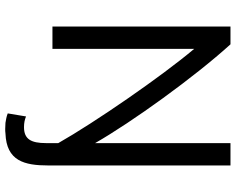

<svg xmlns="http://www.w3.org/2000/svg" viewBox="-106 -632 927 756"><g transform="rotate(90 358.0 -253.5)"><path d="M543 29C543 89 527 116 480 116C463 116 450 113 438 108L426 180C438 185 451 187 463 189C463 189 487 190 487 190C493 190 499 190 505 189C613 185 631 115 631 20V-697H543V-164C460 -309 283 -555 154 -697H84V4H172V-554C280 -426 462 -162 543 -19Z"/></g></svg>

Font: Repo
Style: Regular
Weight: 400
Designer: Stefan Peev
Foundry: Context Ltd
Version: Version 0.000